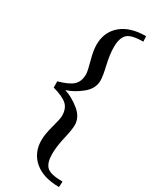

<svg xmlns="http://www.w3.org/2000/svg" viewBox="-246 -794 841 1067"><g transform="rotate(30 174.5 -260.0)"><path d="M132 -566Q132 -647 188.5 -695.5Q245 -744 347 -744L349 -710Q272 -710 247 -685Q222 -660 222 -603Q222 -555 236.5 -493.5Q251 -432 251 -403Q251 -351 203.5 -313Q156 -275 108 -260Q156 -245 203.5 -207Q251 -169 251 -117Q251 -88 236.5 -26.5Q222 35 222 83Q222 140 246.5 164Q271 188 349 188L347 224Q245 224 188.5 175.5Q132 127 132 46Q132 8 148 -49.5Q164 -107 164 -126Q164 -173 137.5 -197.5Q111 -222 45 -240V-280Q111 -298 137.5 -322.5Q164 -347 164 -394Q164 -413 148 -470.5Q132 -528 132 -566Z"/></g></svg>

Font: Coconat
Style: Regular
Weight: 400
Designer: Sara Lavazza
Foundry: Collletttivo
Version: Version 1.000;Glyphs 3.2 (3217)